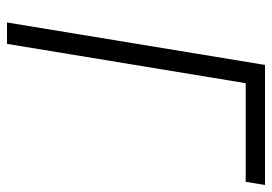

<svg xmlns="http://www.w3.org/2000/svg" viewBox="-134 -641 775 547"><g transform="rotate(90 253.5 -367.5)"><path d="M44 0 165 -735H507L498 -680H217L105 0Z"/></g></svg>

Font: Iosevka SS18 Light
Style: Italic
Weight: 300
Italic angle: -9°
Monospace: yes
Designer: Belleve Invis
Foundry: Belleve Invis
Version: Version 25.1.1; ttfautohint (v1.8.4)